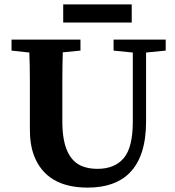

<svg xmlns="http://www.w3.org/2000/svg" viewBox="-20 -834 790 869"><path d="M641.1 -283.2Q641.1 -126 565.9 -50.8Q500 15.1 377 15.1Q189 15.1 133.8 -130.4Q114.7 -180.7 115.2 -252V-474.1Q115.2 -535.2 112.8 -596.2L32.2 -605V-654.8H344.2V-605L264.2 -597.2Q262.2 -536.1 262.2 -475.1V-283.2Q262.2 -116.2 353.5 -81.1Q382.8 -69.8 420.9 -69.8Q499.5 -69.8 540.5 -118.7Q581.1 -167.5 581.1 -283.2V-596.2L494.1 -605V-654.8H730V-605L641.1 -596.2ZM266.1 -814H576.2V-731.9H266.1Z"/></svg>

Font: SourceSerifPro-Bold
Style: Bold
Weight: 700
Designer: Frank Grießhammer
Foundry: Adobe Systems Incorporated
Version: Version 1.014;PS Version 1.0;hotconv 1.0.73;makeotf.lib2.5.5